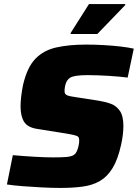

<svg xmlns="http://www.w3.org/2000/svg" viewBox="-20 -915 677 943"><path d="M278 8Q234 8 185.5 5.5Q137 3 92 -0.5Q47 -4 14 -9L43 -153Q97 -148 151 -145Q205 -142 241 -142Q283 -142 306 -144Q329 -146 341 -153Q354 -160 361.5 -183Q369 -206 369 -226Q369 -237 364.5 -242.5Q360 -248 342.5 -252Q325 -256 287 -262L162 -282Q116 -289 98.5 -316.5Q81 -344 81 -392Q81 -437 93 -497Q113 -584 153.5 -626Q194 -668 256.5 -682Q319 -696 403 -696Q445 -696 489.5 -693.5Q534 -691 572.5 -686.5Q611 -682 637 -676L607 -534Q569 -539 513 -542.5Q457 -546 409 -546Q344 -546 324 -533Q309 -523 303 -504.5Q297 -486 297 -467Q297 -453 308.5 -447.5Q320 -442 351 -438L467 -420Q498 -415 525 -405Q552 -395 569 -370Q586 -345 586 -296Q586 -278 583.5 -255Q581 -232 575 -205Q559 -132 533 -89.5Q507 -47 470.5 -26Q434 -5 386 1.5Q338 8 278 8ZM327 -748V-753L417 -895H595V-890L458 -748Z"/></svg>

Font: Saira ExtraBold
Style: Italic
Weight: 800
Italic angle: -12°
Designer: Hector Gatti with collaboration of the Omnibus-Type team
Foundry: Omnibus-Type
Version: Version 1.100; ttfautohint (v1.8.3)